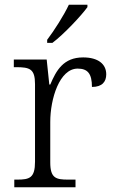

<svg xmlns="http://www.w3.org/2000/svg" viewBox="-20 -786 481 806"><path d="M178 -619V-606H200C248 -642 322 -721 347 -756V-766H269C248 -721 207 -657 178 -619ZM40 0H297V-32H266C215 -32 191 -38 191 -104V-274C191 -372 230 -498 306 -498C348 -498 366 -477 366 -421C409 -421 426 -443 426 -474C426 -517 392 -545 329 -545C246 -545 216 -490 191 -431H187L176 -536H38V-504H47C105 -504 127 -497 127 -433V-107C127 -39 104 -32 52 -32H40Z"/></svg>

Font: Noto Serif Devanagari Light
Style: Regular
Weight: 300
Designer: Universal Thirst, Indian Type Foundry and the Monotype Design Team
Foundry: Monotype Imaging Inc.
Version: Version 2.004